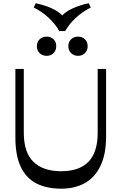

<svg xmlns="http://www.w3.org/2000/svg" viewBox="-20 -1156 751 1187"><path d="M359.9 10.5Q267.6 10.5 204.1 -22.5Q140.6 -55.6 107.8 -125.6Q75.1 -195.7 75.1 -306.3V-730H127.1V-335.9Q127.1 -213.9 186.5 -155.7Q245.9 -97.5 358.8 -97.5Q469.6 -97.5 526.7 -155.7Q583.9 -213.9 583.9 -335.9V-730H635.9V-312.8Q635.9 -201.5 600.8 -129.7Q565.8 -57.9 503.6 -23.7Q441.4 10.5 359.9 10.5ZM267.9 -810.8Q242.7 -810.8 225.3 -827.4Q207.9 -844.1 207.9 -870.2Q207.9 -897.3 225.3 -913.4Q242.7 -929.6 267.9 -929.6Q293.9 -929.6 310.8 -913.4Q327.6 -897.3 327.6 -870.2Q327.6 -844.1 310.8 -827.4Q293.9 -810.8 267.9 -810.8ZM462.3 -810.8Q437 -810.8 419.8 -827.4Q402.6 -844.1 402.6 -870.2Q402.6 -897.3 419.8 -913.4Q437 -929.6 462.3 -929.6Q488.2 -929.6 505.1 -913.4Q521.9 -897.3 521.9 -870.2Q521.9 -844.1 505.1 -827.4Q488.2 -810.8 462.3 -810.8ZM528.8 -1136.1 541.4 -1109.6Q489.1 -1083.4 447.9 -1044.9Q406.7 -1006.5 383.3 -964.1H346.3Q322.9 -1006.5 281.6 -1045.3Q240.4 -1084.1 188.5 -1109.6L201.1 -1136.1Q239.1 -1128.3 274.5 -1115Q309.9 -1101.7 337.4 -1083.5Q365 -1065.3 378.6 -1042H350.3Q372.9 -1077.9 423.7 -1101.6Q474.6 -1125.2 528.8 -1136.1Z"/></svg>

Font: Savate ExtraLight
Style: Regular
Weight: 200
Designer: Max Esnée
Foundry: Plomb Type
Version: Version 2.000